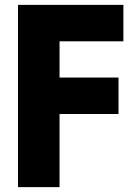

<svg xmlns="http://www.w3.org/2000/svg" viewBox="-20 -770 571 790"><path d="M225 0V-300.9H467.7V-450.9H225V-600H487.7V-750H54.1V0Z"/></svg>

Font: Spartan MB ExtBd
Style: Regular
Weight: 800
Designer: Matt Bailey, Mirko Velimirovic
Foundry: Matt Bailey
Version: Version 1.005